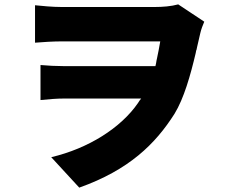

<svg xmlns="http://www.w3.org/2000/svg" viewBox="-20 -782 1040 877"><path d="M777 -262C820 -332 850 -438 874 -540L876 -551C877 -552 877 -554 878 -556L880 -566C885 -588 890 -610 895 -631C899 -648 906 -667 913 -683L794 -762C762 -753 722 -750 686 -750H262C218 -750 171 -755 140 -758V-587C172 -590 226 -593 263 -593H712C707 -563 702 -539 697 -515L695 -506C694 -497 692 -489 690 -480H270C239 -480 196 -482 165 -485V-325C204 -329 239 -332 276 -332H625C620 -327 615 -319 610 -311C532 -198 384 -104 214 -64L342 75C570 -6 690 -125 777 -262Z"/></svg>

Font: Glow Sans SC Normal Heavy
Style: Regular
Weight: 900
Designer: Ryoko NISHIZUKA (kana, bopomofo & ideographs); Paul D. Hunt (Latin, Greek & Cyrillic); Sandoll Communications, Soo-young
Version: Version 0.93